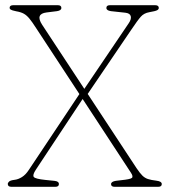

<svg xmlns="http://www.w3.org/2000/svg" viewBox="-20 -720 652 740"><path d="M506.5 -71.5Q519 -53 528.5 -43.5Q538 -34 550.2 -30Q562.5 -26 583.5 -23.5Q603.5 -21 603.5 -10.5Q603.5 0 589.5 0H422Q408 0 408 -10.5Q408 -16 415.2 -19.8Q422.5 -23.5 447 -25.5Q482 -29 488.2 -34.2Q494.5 -39.5 484.5 -54.5L298.5 -338.5L118.5 -66.5Q104.5 -45.5 110.2 -38Q116 -30.5 155 -26.5L189.5 -23Q207 -21.5 207 -10.5Q207 0 193 0H24Q10 0 10 -11Q10 -15.5 15 -20.2Q20 -25 36.5 -27Q50 -28.5 64.5 -37.5Q79 -46.5 91 -65L286 -357.5L119 -612Q104 -635.5 93.5 -648.2Q83 -661 71.8 -667.2Q60.5 -673.5 42.5 -676.5Q25.5 -680 21.2 -683Q17 -686 17 -689.5Q17 -700 31.5 -700H202.5Q216.5 -700 216.5 -689.5Q216.5 -679.5 199.5 -677L159.5 -672Q115 -666.5 142.5 -624.5L305 -377.5L475.5 -629.5Q487 -646 484 -657.5Q481 -669 463 -671L407.5 -677Q390 -679.5 390 -689.5Q390 -700 404 -700H577.5Q592 -700 592 -689.5Q592 -684 585.5 -680.5Q579 -677 555.5 -673Q535 -669.5 522.8 -655.8Q510.5 -642 485 -604L318 -358Z"/></svg>

Font: Fraunces 144pt S100 Thin
Style: Regular
Weight: 100
Version: Version 1.000; ttfautohint (v1.8.3)